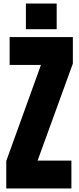

<svg xmlns="http://www.w3.org/2000/svg" viewBox="-20 -1070 450 1090"><path d="M15.6 0V-156.2L212.4 -701.2H34.7V-859.4H393.6V-709L193.4 -158.2H385.3V0ZM127 -904.3V-1049.8H301.8V-904.3Z"/></svg>

Font: webenart
Style: Regular
Weight: 400
Designer: Vernon Adams
Foundry: Vernon Adams
Version: Version 2.116; ttfautohint (v1.8.3)